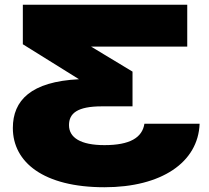

<svg xmlns="http://www.w3.org/2000/svg" viewBox="-20 -770 880 807"><path d="M767 -750H76V-584L312 -437C110 -427 34 -348 34 -232C34 -88 163 17 419 17C658 17 813 -87 819 -250H587C578 -192 527 -160 419 -160C318 -160 270 -192 270 -244C270 -293 304 -323 408 -323H537V-469L363 -574H767Z"/></svg>

Font: Bounded ExtBd
Style: Regular
Weight: 800
Designer: Vlad Churkin
Version: Version 3.0